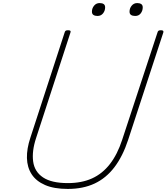

<svg xmlns="http://www.w3.org/2000/svg" viewBox="-20 -1212 1085 1251"><path d="M422 19Q332 19 273.5 -6.5Q215 -32 186 -77Q157 -122 155.5 -182.5Q154 -243 178 -315L401 -1000Q403 -1008 407.5 -1011.5Q412 -1015 424 -1015Q434 -1015 438 -1011.5Q442 -1008 439 -1000L215 -312Q187 -227 196 -160Q205 -93 260.5 -56Q316 -19 422 -19Q512 -19 579.5 -49.5Q647 -80 696 -143Q745 -206 776 -301L1006 -1000Q1008 -1008 1012.5 -1011.5Q1017 -1015 1029 -1015Q1049 -1015 1044 -1000L815 -301Q780 -194 725.5 -122.5Q671 -51 596 -16Q521 19 422 19ZM615 -1108Q599 -1108 589 -1114.5Q579 -1121 579 -1136Q579 -1158 593 -1175Q607 -1192 629 -1192Q646 -1192 655.5 -1185.5Q665 -1179 665 -1164Q665 -1142 651.5 -1125Q638 -1108 615 -1108ZM861 -1108Q844 -1108 834 -1114.5Q824 -1121 824 -1136Q824 -1158 838 -1175Q852 -1192 874 -1192Q890 -1192 900 -1185.5Q910 -1179 910 -1164Q910 -1142 897 -1125Q884 -1108 861 -1108Z"/></svg>

Font: Playwrite MX Thin
Style: Regular
Weight: 250
Designer: Veronika Burian, José Scaglione
Foundry: TypeTogether
Version: Version 1.002